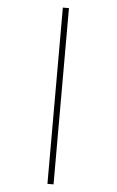

<svg xmlns="http://www.w3.org/2000/svg" viewBox="-65 -805 667 1097"><g transform="rotate(5 269.0 -256.5)"><path d="M250 -762H285V249H250Z"/></g></svg>

Font: Noto Sans ExtraLight
Style: Regular
Weight: 200
Designer: Monotype Design Team
Foundry: Monotype Imaging Inc.
Version: Version 2.007